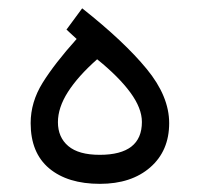

<svg xmlns="http://www.w3.org/2000/svg" viewBox="-20 -453 490 471"><path d="M181.6 -432.6Q284.7 -351.1 339.8 -283.9Q395 -216.8 395 -150.9Q395 -83 348.6 -42.5Q302.2 -2 225.1 -2Q146 -2 100.6 -40Q55.2 -78.1 55.2 -150.9Q55.2 -202.6 84.5 -249.8Q113.8 -296.9 168 -357.4L143.1 -380.4ZM218.3 -307.6Q171.4 -266.1 146.7 -227.5Q122.1 -189 122.1 -153.3Q122.1 -116.2 147.5 -94.7Q172.9 -73.2 224.6 -73.2Q328.1 -73.2 328.1 -153.8Q328.1 -187.5 299.6 -226.3Q271 -265.1 218.3 -307.6Z"/></svg>

Font: Vazir Light FD-UI
Style: Light-FD-UI
Weight: 300
Designer: Saber Rastikerdar
Foundry: Saber Rastikerdar
Version: Version 30.1.0